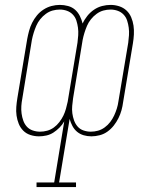

<svg xmlns="http://www.w3.org/2000/svg" viewBox="-20 -548 640 783"><path d="M290 215H129V196H201L242 -53Q234 -39 222.5 -27.5Q211 -16 198 -7.5Q185 1 169.5 4.5Q154 8 139 8Q121 8 104 2.5Q87 -3 75 -15Q63 -27 56.5 -43Q50 -59 47.5 -76.5Q45 -94 46.5 -112.5Q48 -131 51 -149L91 -389Q94 -405 98.5 -422Q103 -439 111 -455Q119 -471 130.5 -485Q142 -499 157.5 -509Q173 -519 190 -523.5Q207 -528 224 -528Q241 -528 257.5 -523.5Q274 -519 286 -508.5Q298 -498 305.5 -483Q313 -468 317 -452Q324 -468 336 -483Q348 -498 363.5 -508.5Q379 -519 396.5 -523.5Q414 -528 431 -528Q449 -528 466 -522.5Q483 -517 495.5 -505.5Q508 -494 515 -477.5Q522 -461 524.5 -443.5Q527 -426 526 -407.5Q525 -389 522 -371L482 -131Q480 -115 475.5 -98.5Q471 -82 463 -66Q455 -50 444 -36Q433 -22 418.5 -11.5Q404 -1 386.5 3.5Q369 8 353 8Q336 8 321 3.5Q306 -1 294.5 -10.5Q283 -20 275.5 -34Q268 -48 264 -63L221 196H290ZM143 -11Q158 -11 172.5 -15Q187 -19 199.5 -28Q212 -37 222 -50Q232 -63 238.5 -76.5Q245 -90 249 -104.5Q253 -119 256 -133L296 -374Q298 -389 299 -404.5Q300 -420 298 -435Q296 -450 291.5 -464Q287 -478 277 -488.5Q267 -499 253 -504Q239 -509 224 -509Q209 -509 194.5 -505Q180 -501 167 -491.5Q154 -482 144 -469.5Q134 -457 128 -443Q122 -429 117.5 -414.5Q113 -400 110 -385L71 -146Q68 -131 67 -115.5Q66 -100 68 -85Q70 -70 75 -56Q80 -42 89.5 -31.5Q99 -21 113.5 -16Q128 -11 143 -11ZM350 -11Q365 -11 379.5 -15Q394 -19 407 -28.5Q420 -38 429.5 -50.5Q439 -63 445.5 -77Q452 -91 456.5 -105.5Q461 -120 463 -135L503 -374Q505 -389 506 -404.5Q507 -420 505 -435Q503 -450 498.5 -464Q494 -478 484 -488.5Q474 -499 460 -504Q446 -509 431 -509Q416 -509 401.5 -505Q387 -501 374 -491.5Q361 -482 351 -469.5Q341 -457 335 -443Q329 -429 324.5 -414.5Q320 -400 317 -385L278 -147Q276 -132 274.5 -116.5Q273 -101 275 -86Q277 -71 282 -57Q287 -43 296.5 -32Q306 -21 320.5 -16Q335 -11 350 -11Z"/></svg>

Font: Iosevka HT Thin Extended
Style: Italic
Weight: 100
Width: 7
Italic angle: -9°
Monospace: yes
Designer: Belleve Invis
Foundry: Belleve Invis
Version: Version 32.3.0; ttfautohint (v1.8.4)